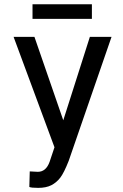

<svg xmlns="http://www.w3.org/2000/svg" viewBox="-20 -887 588 917"><path d="M282.2 -312.5 144.5 -710.9H44.9L240.2 -183.6L216.8 -113.8C205.4 -82.2 186.7 -66.4 160.6 -66.4L122.1 -68.4L120.1 5.9C126 8.8 140.1 10.3 162.6 10.3C187.7 10.3 208.5 6 225.1 -2.4C241.7 -10.9 255.9 -22.9 267.8 -38.3C279.7 -53.8 293.1 -80.6 308.1 -118.7L512.7 -710.9H409.2ZM418.9 -796.9V-866.7H135.3V-796.9Z"/></svg>

Font: Roboto Condensed
Style: Regular
Weight: 400
Designer: Google
Version: Version 2.134; 2016